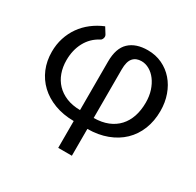

<svg xmlns="http://www.w3.org/2000/svg" viewBox="-149 -680 1036 1017"><g transform="rotate(30 368.5 -171.0)"><path d="M408 -60Q457 -60.5 494 -75.5Q531 -90.5 556 -117.8Q581 -145 593.8 -183.2Q606.5 -221.5 606.5 -268.5Q606.5 -308 595.8 -340.8Q585 -373.5 567.2 -397.2Q549.5 -421 526.2 -434.2Q503 -447.5 478 -447.5Q444.5 -447.5 426.2 -426.2Q408 -405 408 -357ZM324.5 -357Q324.5 -438.5 365 -476.5Q405.5 -514.5 478 -514.5Q526.5 -514.5 566.5 -495.5Q606.5 -476.5 635.2 -443.5Q664 -410.5 680 -365.5Q696 -320.5 696 -268.5Q696 -207 675.8 -156.2Q655.5 -105.5 618 -69.5Q580.5 -33.5 527.2 -13.5Q474 6.5 408 7V171H324.5V7Q259 6.5 206.2 -13.5Q153.5 -33.5 116.8 -68.2Q80 -103 60.2 -150.2Q40.5 -197.5 40.5 -253.5Q40.5 -298.5 53.2 -338.2Q66 -378 89.2 -411Q112.5 -444 145.2 -469.2Q178 -494.5 218 -511L240.5 -475Q247 -464.5 243 -452.8Q239 -441 231 -437.5Q182 -412 156 -363.8Q130 -315.5 130 -253Q130 -212 142.5 -177Q155 -142 179.5 -116.2Q204 -90.5 240.2 -75.5Q276.5 -60.5 324.5 -60Z"/></g></svg>

Font: Lato-Regular
Style: Regular
Weight: 400
Designer: Lukasz Dziedzic with Adam Twardoch and Botio Nikoltchev
Foundry: tyPoland Lukasz Dziedzic
Version: Version 2.015; 2015-08-06; http://www.latofonts.com/